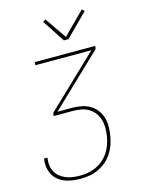

<svg xmlns="http://www.w3.org/2000/svg" viewBox="-140 -837 881 1145"><g transform="rotate(-15 300.0 -264.0)"><path d="M212 223Q187 223 162.5 219.5Q138 216 116 207.5Q94 199 75.5 184Q57 169 46 148Q35 127 31.5 102.5Q28 78 32 53V50H53V52Q49 75 52 97Q55 119 65 137.5Q75 156 91.5 169Q108 182 127.5 190Q147 198 169 201Q191 204 214 204Q239 204 264 199.5Q289 195 313 184Q337 173 358 155Q379 137 393.5 114.5Q408 92 416.5 67.5Q425 43 429 18Q433 -8 433 -33.5Q433 -59 426 -82.5Q419 -106 404.5 -125.5Q390 -145 369.5 -157.5Q349 -170 324 -175Q299 -180 273 -180H153L156 -199L472 -501H126L129 -520H501L498 -501L182 -199H273Q302 -199 330 -193.5Q358 -188 381 -174.5Q404 -161 421 -139.5Q438 -118 446 -92Q454 -66 454 -37Q454 -8 449 21Q445 48 435.5 75Q426 102 410 126.5Q394 151 370.5 170.5Q347 190 321 202Q295 214 267.5 218.5Q240 223 212 223ZM329 -600 238 -739 255 -749 346 -617 480 -751 494 -737 357 -600Z"/></g></svg>

Font: Iosevka Thin Extended Oblique
Style: Regular
Weight: 100
Width: 7
Italic angle: -9°
Monospace: yes
Designer: Belleve Invis
Foundry: Belleve Invis
Version: Version 32.5.0; ttfautohint (v1.8.4)